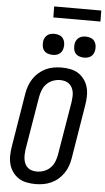

<svg xmlns="http://www.w3.org/2000/svg" viewBox="-70 -1167 665 1218"><g transform="rotate(5 262.5 -558.5)"><path d="M204 8Q175 8 147 2.5Q119 -3 96.5 -17.5Q74 -32 58 -54.5Q42 -77 35 -103.5Q28 -130 28.5 -159Q29 -188 34 -217L90 -559Q94 -584 103 -608.5Q112 -633 126.5 -655Q141 -677 161.5 -694.5Q182 -712 205.5 -723Q229 -734 254.5 -738.5Q280 -743 305 -743Q334 -743 362 -737.5Q390 -732 412.5 -717.5Q435 -703 451 -680.5Q467 -658 474 -631.5Q481 -605 480.5 -576Q480 -547 475 -518L419 -176Q415 -151 406.5 -126.5Q398 -102 383 -80Q368 -58 348 -40.5Q328 -23 304 -12Q280 -1 254.5 3.5Q229 8 204 8ZM206 -72Q228 -72 250.5 -80Q273 -88 290.5 -105Q308 -122 317 -144.5Q326 -167 330 -189L387 -531Q389 -547 390 -563Q391 -579 388.5 -594Q386 -609 379 -622.5Q372 -636 360.5 -645.5Q349 -655 334 -659Q319 -663 303 -663Q281 -663 258.5 -655Q236 -647 218.5 -630Q201 -613 192 -590.5Q183 -568 179 -546L122 -204Q120 -188 119.5 -172Q119 -156 121.5 -141Q124 -126 130.5 -112.5Q137 -99 148.5 -89.5Q160 -80 175 -76Q190 -72 206 -72ZM441 -818Q425 -818 409.5 -823.5Q394 -829 385 -841Q376 -853 374 -869Q372 -885 374 -901Q376 -912 382 -922.5Q388 -933 397.5 -940Q407 -947 418.5 -949.5Q430 -952 441 -952Q457 -952 472 -946.5Q487 -941 496 -929Q505 -917 507.5 -901Q510 -885 507 -869Q505 -858 499.5 -847.5Q494 -837 484 -830Q474 -823 463 -820.5Q452 -818 441 -818ZM241 -818Q225 -818 209.5 -823.5Q194 -829 185 -841Q176 -853 174 -869Q172 -885 174 -901Q176 -912 182 -922.5Q188 -933 197.5 -940Q207 -947 218.5 -949.5Q230 -952 241 -952Q257 -952 272 -946.5Q287 -941 296 -929Q305 -917 307.5 -901Q310 -885 307 -869Q305 -858 299.5 -847.5Q294 -837 284 -830Q274 -823 263 -820.5Q252 -818 241 -818ZM525 -1055H225L224 -1125H524Z"/></g></svg>

Font: Iosevka SS18 Medium
Style: Italic
Weight: 500
Italic angle: -9°
Monospace: yes
Designer: Belleve Invis
Foundry: Belleve Invis
Version: Version 25.1.1; ttfautohint (v1.8.4)